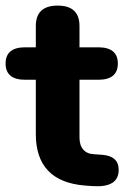

<svg xmlns="http://www.w3.org/2000/svg" viewBox="-31 -660 444 686"><path d="M301 5 273 3Q185 -4 141 -50Q97 -96 97 -181V-567Q97 -640 175 -640Q253 -640 253 -567V-169Q253 -141 266.5 -125.5Q280 -110 305 -109L333 -107Q393 -103 393 -53Q393 11 301 5ZM59 -375Q-11 -375 -11 -433Q-11 -491 59 -491H320Q390 -491 390 -433Q390 -375 320 -375Z"/></svg>

Font: Nunito VF Beta Light
Style: Regular
Weight: 300
Designer: Vernon Adams
Foundry: newtypography
Version: Version 3.001